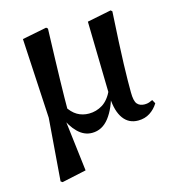

<svg xmlns="http://www.w3.org/2000/svg" viewBox="-113 -646 877 958"><g transform="rotate(-15 326.0 -167.0)"><path d="M83.6 209.1 108.8 -112.8 86 -525.4 212.4 -550.4 220.2 -543.7Q217.4 -458.5 215.4 -394.8Q213.4 -331 212.3 -281.3Q211.2 -231.6 210.5 -190.3Q209.9 -148.9 209.9 -108.5L185.6 -84.9L218.4 188.3L92.4 215.4ZM537 16.2Q488.8 16.2 461.3 -21.4Q433.8 -59 429.9 -128.4V-132.1L421.5 -525.4L545.6 -550.4L552.9 -543.7Q547.4 -454.3 544.4 -388.6Q541.4 -323 539.7 -275.1Q537.9 -227.1 537.8 -192Q537.6 -156.9 537.6 -129.6Q537.6 -84 550.9 -68.7Q564.1 -53.4 589.1 -53.4Q601.9 -53.4 611.8 -56.8Q621.7 -60.2 630.3 -64.5L640.9 -45.1Q624.3 -17.8 598 -0.8Q571.7 16.2 537 16.2ZM299.1 16.2Q258.2 16.2 225.6 -16.1Q193 -48.4 174.6 -96.3H171.8L199.5 -148.8Q222.1 -112.1 249 -96.5Q275.8 -80.9 309.2 -80.9Q346.6 -80.9 378.9 -100.7Q411.2 -120.5 434.1 -169.2L445.7 -156.5H442.2Q423.5 -76.9 387.6 -30.4Q351.8 16.2 299.1 16.2Z"/></g></svg>

Font: Noto Serif KR ExtraLight
Style: Regular
Weight: 200
Designer: Ryoko NISHIZUKA 西塚涼子 (kana & ideographs); Frank Grießhammer (Latin, Greek & Cyrillic); Wenlong ZHANG 张文龙 (bopomofo); San
Foundry: Adobe
Version: Version 2.002-H1;hotconv 1.1.0;makeotfexe 2.6.0